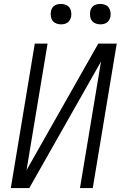

<svg xmlns="http://www.w3.org/2000/svg" viewBox="-20 -957 640 977"><path d="M35 0 157 -735H222L115 -91L480 -735H574L452 0H387L494 -644L129 0ZM490 -833Q478 -833 466.5 -837.5Q455 -842 448 -851Q441 -860 439 -872.5Q437 -885 439 -898Q440 -906 444.5 -914.5Q449 -923 456.5 -928Q464 -933 473 -935Q482 -937 490 -937Q503 -937 514.5 -932.5Q526 -928 533 -919Q540 -910 542 -897.5Q544 -885 542 -872Q540 -864 535.5 -855.5Q531 -847 523.5 -842Q516 -837 507.5 -835Q499 -833 490 -833ZM290 -833Q278 -833 266.5 -837.5Q255 -842 248 -851Q241 -860 239 -872.5Q237 -885 239 -898Q240 -906 244.5 -914.5Q249 -923 256.5 -928Q264 -933 273 -935Q282 -937 290 -937Q303 -937 314.5 -932.5Q326 -928 333 -919Q340 -910 342 -897.5Q344 -885 342 -872Q340 -864 335.5 -855.5Q331 -847 323.5 -842Q316 -837 307.5 -835Q299 -833 290 -833Z"/></svg>

Font: Iosevka Curly Light Extended
Style: Italic
Weight: 300
Width: 7
Italic angle: -9°
Monospace: yes
Designer: Belleve Invis
Foundry: Belleve Invis
Version: Version 11.1.0; ttfautohint (v1.8.3)